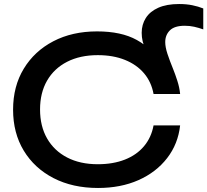

<svg xmlns="http://www.w3.org/2000/svg" viewBox="-20 -920 1030 954"><path d="M462 -764Q583 -764 659.5 -721.5Q736 -679 780 -605L746 -603Q722 -638 703 -676Q684 -714 684 -757Q684 -798 704.5 -830.5Q725 -863 766.5 -881.5Q808 -900 870 -900Q906 -900 935.5 -894Q965 -888 990 -878V-774Q967 -782 945 -787Q923 -792 898 -792Q847 -792 824 -769Q801 -746 801 -711Q801 -686 812 -652.5Q823 -619 841 -575Q850 -553 861 -519Q872 -485 875 -453H743Q732 -513 695.5 -556Q659 -599 600.5 -622.5Q542 -646 466 -646Q378 -646 313.5 -613Q249 -580 214 -519.5Q179 -459 179 -376Q179 -293 214 -232Q249 -171 313.5 -137.5Q378 -104 466 -104Q542 -104 600.5 -127Q659 -150 695.5 -193.5Q732 -237 743 -297H875Q865 -205 810.5 -134.5Q756 -64 668 -25Q580 14 467 14Q341 14 246 -35Q151 -84 98 -171.5Q45 -259 45 -375Q45 -491 98 -578.5Q151 -666 245 -715Q339 -764 462 -764Z"/></svg>

Font: Bounded
Style: Regular
Weight: 400
Designer: Vlad Churkin
Version: Version 1.0